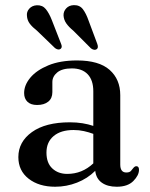

<svg xmlns="http://www.w3.org/2000/svg" viewBox="-20 -716 584 748"><path d="M51.5 -104Q51.5 -163.5 104.5 -201.5Q157.5 -239.5 252 -239.5Q278.5 -239.5 301.5 -235.8Q324.5 -232 343.5 -225.5V-360.5Q343.5 -403.5 321.8 -426.5Q300 -449.5 260 -449.5Q222 -449.5 203 -433.8Q184 -418 184 -396.5V-357Q184 -333 168 -320Q152 -307 124.5 -307Q100 -307 87 -319.5Q74 -332 74 -353.5Q74 -384.5 98.2 -413.5Q122.5 -442.5 168.5 -461.5Q214.5 -480.5 280 -480.5Q365.5 -480.5 407 -443.8Q448.5 -407 448.5 -345.5V-75Q448.5 -44 472 -44Q484.5 -44 489.8 -49.8Q495 -55.5 499 -61Q505 -68.5 511 -68.5Q521.5 -68.5 521.5 -54.5Q521.5 -33 499.5 -10.8Q477.5 11.5 435 11.5Q399 11.5 376.8 -4.2Q354.5 -20 351 -50.5Q321 -20.5 280 -4.5Q239 11.5 195 11.5Q131.5 11.5 91.5 -19.8Q51.5 -51 51.5 -104ZM161 -121.5Q161 -81 183.8 -59.8Q206.5 -38.5 242 -38.5Q300 -38.5 343.5 -79.5V-194.5Q326 -201 307 -205.2Q288 -209.5 266.5 -209.5Q217 -209.5 189 -186Q161 -162.5 161 -121.5ZM325 -636 359 -545Q364.5 -530 357 -524.5Q348 -518 334.5 -527.5L265 -597Q248 -611 238.2 -625Q228.5 -639 227.5 -656Q227 -671.5 238 -683.5Q249 -695.5 268 -696Q290.5 -696.5 303 -680Q315.5 -663.5 325 -636ZM182 -637.5 217.5 -546.5Q224 -532 216.5 -526Q208 -519 194.5 -528.5L124 -596.5Q106.5 -610 96.2 -623.5Q86 -637 85 -654Q83 -670 94 -682.2Q105 -694.5 123.5 -695.5Q145.5 -696.5 158.5 -680.5Q171.5 -664.5 182 -637.5Z"/></svg>

Font: Fraunces 9pt S000
Style: Regular
Weight: 400
Version: Version 1.000; ttfautohint (v1.8.3)